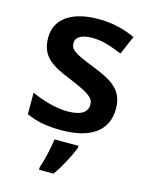

<svg xmlns="http://www.w3.org/2000/svg" viewBox="-116 -720 722 922"><g transform="rotate(15 245.0 -258.5)"><path d="M450 -250C450 -343 391 -378 294 -416C196 -455 171 -469 171 -503C171 -533 200 -550 254 -550C304 -550 352 -533 402 -512L442 -605C382 -632 324 -645 258 -645C131 -645 47 -594 47 -497C47 -406 99 -371 203 -330C308 -286 326 -269 326 -237C326 -201 297 -178 228 -178C171 -178 101 -198 48 -223V-116C98 -93 148 -83 224 -83C369 -83 450 -141 450 -250ZM322 -22V-32H203C198 11 182 79 169 115V128H241C276 79 306 19 322 -22Z"/></g></svg>

Font: Noto Sans Kannada UI SemiBold
Style: Regular
Weight: 600
Designer: Jelle Bosma - Monotype Design Team
Foundry: Monotype Imaging Inc.
Version: Version 2.005